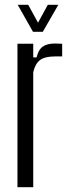

<svg xmlns="http://www.w3.org/2000/svg" viewBox="-20 -783 300 803"><path d="M53 0V-600H119V-543H133Q141 -576 159.5 -588.5Q178 -601 209 -601Q228 -601 240 -600V-547H210Q167 -547 147 -531.5Q127 -516 119 -481V0ZM54 -763H98L139 -688L180 -763H224L159 -650H118Z"/></svg>

Font: Big Shoulders Display
Style: Regular
Weight: 400
Designer: Patric King
Foundry: XO Type Co
Version: Version 1.000; ttfautohint (v1.8.2)